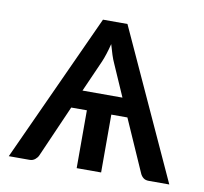

<svg xmlns="http://www.w3.org/2000/svg" viewBox="-61 -543 646 608"><g transform="rotate(10 262.5 -239.0)"><path d="M520.5 0H454.1Q443.4 0 436.8 -5.4Q430.2 -10.7 426.8 -18.6L353 -186H301.3V0H222.7V-186H172.4L99.1 -19Q96.2 -12.2 88.9 -6.1Q81.5 0 71.3 0H4.4L223.1 -477.5H301.8ZM198.2 -245.1H326.7L282.2 -346.7Q276.9 -357.9 272 -373Q267.1 -388.2 262.2 -405.8Q257.8 -388.2 252.9 -373Q248 -357.9 243.2 -346.7Z"/></g></svg>

Font: Carlito
Style: Regular
Weight: 400
Designer: Lukasz Dziedzic
Foundry: tyPoland Lukasz Dziedzic
Version: Version 1.103; Beta1; all basic design good, some composites